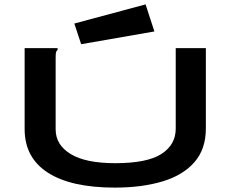

<svg xmlns="http://www.w3.org/2000/svg" viewBox="-20 -842 1040 873"><path d="M502 11Q303 11 197.5 -57Q92 -125 92 -255V-623H242V-616Q236 -610 234.5 -603Q233 -596 233 -579V-254Q233 -183 301.5 -141.5Q370 -100 504 -100Q649 -100 714 -142Q779 -184 779 -257V-623H916V-258Q916 -164 864 -104.5Q812 -45 718.5 -17Q625 11 502 11ZM349 -641 318 -735 642 -822 682 -699Z"/></svg>

Font: Inconsolata UltraExpanded ExtraBold
Style: Regular
Weight: 800
Width: 9
Monospace: yes
Designer: Raph Levien, Cyreal, Brenton Simpson
Foundry: Raph Levien, Cyreal, Google
Version: Version 3.001; ttfautohint (v1.8.2.53-6de2)